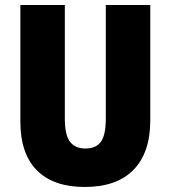

<svg xmlns="http://www.w3.org/2000/svg" viewBox="-20 -734 679 764"><path d="M578 -255Q578 -127 511.5 -58.5Q445 10 317 10Q193 10 127 -56Q61 -122 61 -251V-714H238V-261Q238 -197 258.5 -170Q279 -143 320 -143Q362 -143 381.5 -170Q401 -197 401 -262V-714H578Z"/></svg>

Font: Noto Sans Kannada Condensed Black
Style: Regular
Weight: 900
Width: 3
Designer: Jelle Bosma - Monotype Design Team
Foundry: Monotype Imaging Inc.
Version: Version 2.005; ttfautohint (v1.8.4.7-5d5b)